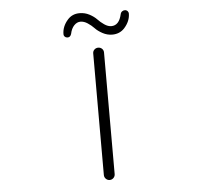

<svg xmlns="http://www.w3.org/2000/svg" viewBox="-60 -989 1120 1053"><g transform="rotate(-5 500.0 -463.0)"><path d="M471.7 -30.3V-699.2Q471.7 -711.9 480.5 -720.2Q489.3 -728.5 501.5 -728.5Q513.7 -728.5 522.5 -720.2Q531.2 -711.9 531.2 -699.2V-30.3Q531.2 -17.6 522.5 -8.8Q513.7 0 501.5 0Q489.3 0 480.5 -8.8Q471.7 -17.6 471.7 -30.3ZM585 -793Q557.6 -793 532.2 -806.6Q506.8 -820.3 491.7 -836.4Q476.6 -852.5 456.5 -865.7Q436.5 -878.9 417 -878.9Q397.5 -878.9 381.8 -862.3Q366.2 -845.7 360.4 -817.4Q358.4 -808.6 352.1 -803.2Q345.7 -797.9 336.9 -798.8Q328.1 -799.8 322.3 -806.6Q318.4 -811.5 318.4 -818.4Q318.4 -861.3 350.6 -897.5Q376 -925.8 416 -925.8Q445.3 -925.8 470.2 -912.6Q495.1 -899.4 510.3 -883.3Q525.4 -867.2 545.4 -853.5Q565.4 -839.8 584 -839.8Q627 -839.8 640.6 -900.4Q642.6 -910.2 649.9 -915.5Q657.2 -920.9 666 -920.4Q674.8 -919.9 680.7 -913.1Q685.5 -907.2 685.5 -900.4Q685.5 -858.4 652.3 -821.3Q626 -793 585 -793Z"/></g></svg>

Font: Gen Jyuu Gothic L Monospace Light
Style: Regular
Weight: 300
Designer: [Source Han Sans]
Ryoko NISHIZUKA  (kana & ideographs); Paul D. Hunt (Latin, Greek & Cyrillic); Wenlong ZHANG  (bopomofo
Version: Version 1.002.20150607